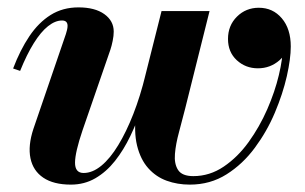

<svg xmlns="http://www.w3.org/2000/svg" viewBox="-20 -490 825 520"><path d="M494 10Q460.5 10 431.5 -0.5Q402.5 -11 381.5 -34.5Q360.5 -58 351.2 -95.8Q342 -133.5 349 -188L417.5 -460H547.5L481.5 -196Q473.5 -164.5 464.8 -132.2Q456 -100 453.8 -73.2Q451.5 -46.5 462.2 -29.8Q473 -13 503.5 -13Q548 -13 586 -38.8Q624 -64.5 653.5 -105.5Q683 -146.5 703.8 -194Q724.5 -241.5 735.2 -286.5Q746 -331.5 746 -364Q746 -402.5 729 -425.5Q712 -448.5 681 -449V-468Q705.5 -468 723.8 -455.8Q742 -443.5 752 -424.8Q762 -406 762 -387Q762 -348.5 737 -326.8Q712 -305 678.5 -305Q645 -305 621.2 -327Q597.5 -349 597.5 -384.5Q597.5 -421 621.8 -445Q646 -469 681 -469Q719 -469 743.2 -440.5Q767.5 -412 767.5 -364Q767.5 -331 756.8 -283.5Q746 -236 724.5 -185Q703 -134 670.2 -89.8Q637.5 -45.5 593.5 -17.8Q549.5 10 494 10ZM172 10Q125 10 97.2 -8.8Q69.5 -27.5 62.5 -61.5Q55.5 -95.5 70.5 -141L158.5 -398Q160 -402.5 161.5 -408.8Q163 -415 163 -420Q163 -434.5 148 -434.5Q129.5 -434.5 110 -419Q90.5 -403.5 71.5 -373Q52.5 -342.5 34.5 -298L15.5 -304.5Q34.5 -354.5 59.5 -391.8Q84.5 -429 117.2 -449.5Q150 -470 192.5 -470Q237 -470 262.5 -451.8Q288 -433.5 288 -404.5Q288 -393 285.2 -379.5Q282.5 -366 279 -355.5L203.5 -137Q183.5 -78 183.2 -49.8Q183 -21.5 206.5 -21.5Q230.5 -21.5 254.5 -41.2Q278.5 -61 300.2 -96.8Q322 -132.5 341 -181Q360 -229.5 374 -287H390Q379.5 -245 365.5 -202.5Q351.5 -160 333.2 -122Q315 -84 291.5 -54.2Q268 -24.5 238.2 -7.2Q208.5 10 172 10Z"/></svg>

Font: Bodoni Moda
Style: Bold Italic
Weight: 700
Italic angle: -13°
Version: Version 2.004